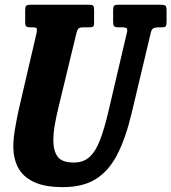

<svg xmlns="http://www.w3.org/2000/svg" viewBox="-20 -770 721 808"><path d="M301.5 -630 226.5 -320Q217.5 -283.5 211 -247Q204.5 -210.5 204.5 -179Q204.5 -135 222.8 -110.5Q241 -86 290.5 -86Q330 -86 355.8 -108.5Q381.5 -131 400 -178.2Q418.5 -225.5 436 -300L514 -632.5Q517 -645 513.8 -650Q510.5 -655 494 -655H479Q464.5 -655 460.2 -659.8Q456 -664.5 456 -679V-724.5Q456 -738 458.8 -744Q461.5 -750 475.5 -750H657Q671.5 -750 676.2 -746Q681 -742 681 -726.5V-677.5Q681 -662.5 677 -658.8Q673 -655 660 -655H650.5Q632 -655 624.8 -650.5Q617.5 -646 614 -630L535.5 -300Q510 -191 474 -120.8Q438 -50.5 383.2 -16.5Q328.5 17.5 245.5 17.5Q166.5 17.5 120.5 -5.2Q74.5 -28 55.2 -66.5Q36 -105 36 -153Q36 -184.5 43 -226.5Q50 -268.5 58 -305L134 -631.5Q136.5 -644.5 134.5 -649.8Q132.5 -655 117 -655H108Q94.5 -655 90.2 -659Q86 -663 86 -678V-726.5Q86 -741 90.2 -745.5Q94.5 -750 109 -750H356Q369 -750 372.5 -745.8Q376 -741.5 376 -727.5V-675Q376 -663 372.5 -659Q369 -655 356 -655H333Q316 -655 310.5 -650Q305 -645 301.5 -630Z"/></svg>

Font: Besley* Condensed
Style: Bold Italic
Weight: 700
Width: 3
Italic angle: -13°
Designer: Owen Earl
Foundry: indestructible type*
Version: Version 3.000; ttfautohint (v1.8.3)